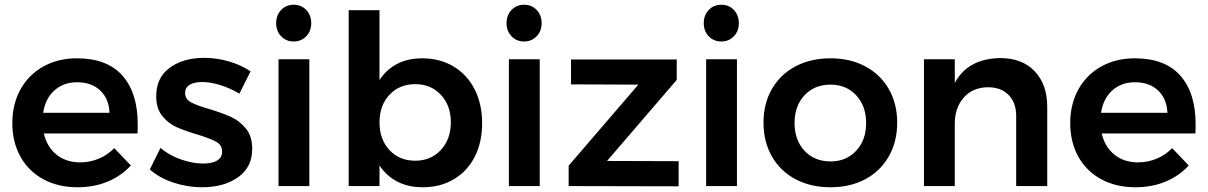

<svg xmlns="http://www.w3.org/2000/svg" viewBox="-20 -785 5095 810"><path d="M561 -261Q561 -235 560 -222H165Q178 -165 218.5 -132.5Q259 -100 318 -100Q359 -100 396.5 -115.5Q434 -131 462 -160L532 -87Q492 -43 434.5 -19Q377 5 307 5Q225 5 162.5 -29Q100 -63 66 -124.5Q32 -186 32 -266Q32 -346 66.5 -408Q101 -470 163 -504.5Q225 -539 304 -539Q432 -539 496.5 -466Q561 -393 561 -261ZM442 -309Q440 -368 403 -403Q366 -438 305 -438Q248 -438 209.5 -403.5Q171 -369 162 -309Z M833 -439Q800 -439 780.5 -427.5Q761 -416 761 -392Q761 -367 785.5 -353.5Q810 -340 863 -325Q919 -308 955 -291.5Q991 -275 1017.5 -242.5Q1044 -210 1044 -157Q1044 -79 984 -37Q924 5 833 5Q771 5 712 -14.5Q653 -34 612 -70L657 -161Q693 -130 743 -112.5Q793 -95 838 -95Q874 -95 895.5 -107.5Q917 -120 917 -145Q917 -173 892 -187Q867 -201 811 -218Q757 -234 723 -249.5Q689 -265 664 -296.5Q639 -328 639 -379Q639 -458 696.5 -499.5Q754 -541 841 -541Q894 -541 945.5 -526Q997 -511 1037 -484L990 -390Q951 -413 909.5 -426Q868 -439 833 -439Z M1155 -535H1285V0H1155ZM1293 -687Q1293 -654 1272 -632Q1251 -610 1219 -610Q1187 -610 1166 -632Q1145 -654 1145 -687Q1145 -721 1166 -743Q1187 -765 1219 -765Q1251 -765 1272 -743Q1293 -721 1293 -687Z M2014 -265Q2014 -185 1983 -124Q1952 -63 1895 -29Q1838 5 1763 5Q1703 5 1657 -18.5Q1611 -42 1581 -87V0H1451V-742H1581V-447Q1610 -492 1655.5 -515.5Q1701 -539 1761 -539Q1836 -539 1893.5 -504.5Q1951 -470 1982.5 -408Q2014 -346 2014 -265ZM1882 -269Q1882 -340 1840 -385Q1798 -430 1732 -430Q1665 -430 1623 -385Q1581 -340 1581 -269Q1581 -197 1623 -152Q1665 -107 1732 -107Q1798 -107 1840 -152.5Q1882 -198 1882 -269Z M2127 -535H2257V0H2127ZM2265 -687Q2265 -654 2244 -632Q2223 -610 2191 -610Q2159 -610 2138 -632Q2117 -654 2117 -687Q2117 -721 2138 -743Q2159 -765 2191 -765Q2223 -765 2244 -743Q2265 -721 2265 -687Z M2389 -534H2835V-448L2541 -106L2843 -105V1L2379 0V-86L2673 -428L2389 -429Z M2959 -535H3089V0H2959ZM3097 -687Q3097 -654 3076 -632Q3055 -610 3023 -610Q2991 -610 2970 -632Q2949 -654 2949 -687Q2949 -721 2970 -743Q2991 -765 3023 -765Q3055 -765 3076 -743Q3097 -721 3097 -687Z M3765 -268Q3765 -187 3729.5 -125Q3694 -63 3630.5 -29Q3567 5 3484 5Q3400 5 3336 -29Q3272 -63 3236.5 -125Q3201 -187 3201 -268Q3201 -348 3236.5 -409.5Q3272 -471 3336 -505Q3400 -539 3484 -539Q3567 -539 3630.5 -505Q3694 -471 3729.5 -409.5Q3765 -348 3765 -268ZM3332 -266Q3332 -194 3374 -149Q3416 -104 3484 -104Q3550 -104 3592 -149Q3634 -194 3634 -266Q3634 -338 3592 -383Q3550 -428 3484 -428Q3416 -428 3374 -383Q3332 -338 3332 -266Z M4398 -334V0H4267V-296Q4267 -352 4235 -384.5Q4203 -417 4148 -417Q4083 -416 4045.5 -373Q4008 -330 4008 -263V0H3878V-535H4008V-435Q4063 -538 4200 -540Q4292 -540 4345 -484.5Q4398 -429 4398 -334Z M5024 -261Q5024 -235 5023 -222H4628Q4641 -165 4681.5 -132.5Q4722 -100 4781 -100Q4822 -100 4859.5 -115.5Q4897 -131 4925 -160L4995 -87Q4955 -43 4897.5 -19Q4840 5 4770 5Q4688 5 4625.5 -29Q4563 -63 4529 -124.5Q4495 -186 4495 -266Q4495 -346 4529.5 -408Q4564 -470 4626 -504.5Q4688 -539 4767 -539Q4895 -539 4959.5 -466Q5024 -393 5024 -261ZM4905 -309Q4903 -368 4866 -403Q4829 -438 4768 -438Q4711 -438 4672.5 -403.5Q4634 -369 4625 -309Z"/></svg>

Font: Montserrat Medium
Style: Regular
Weight: 500
Designer: Julieta Ulanovsky
Foundry: Julieta Ulanovsky
Version: Version 6.001